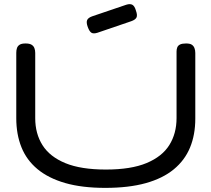

<svg xmlns="http://www.w3.org/2000/svg" viewBox="-20 -899 1026 932"><path d="M491 13Q378 13 296.5 -10.5Q215 -34 162 -78Q109 -122 84 -184.5Q59 -247 59 -325V-643Q59 -656 62.5 -666Q66 -676 75.5 -682Q85 -688 104 -688Q123 -688 133 -682Q143 -676 147 -665.5Q151 -655 151 -642V-325Q151 -250 186.5 -194Q222 -138 297.5 -107Q373 -76 494 -76Q616 -76 691.5 -107.5Q767 -139 802 -195Q837 -251 837 -326V-649Q837 -660 840.5 -669Q844 -678 854 -683Q864 -688 883 -688Q902 -688 911 -682Q920 -676 924 -665.5Q928 -655 928 -642V-323Q928 -245 902.5 -183Q877 -121 823.5 -77Q770 -33 687.5 -10Q605 13 491 13ZM453 -740Q434 -734 424 -740Q414 -746 406 -768Q398 -790 403 -801.5Q408 -813 428 -820L593 -876Q612 -882 623 -875.5Q634 -869 640 -847Q648 -825 642.5 -814Q637 -803 617 -796Z"/></svg>

Font: Fredoka Expanded
Style: Regular
Weight: 400
Width: 7
Designer: Ben Nathan
Foundry: Milena B. Brandão, Ben Nathan
Version: Version 2.001